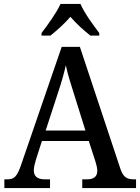

<svg xmlns="http://www.w3.org/2000/svg" viewBox="-20 -951 708 971"><path d="M190 -784V-771H235C268 -797 308 -833 336 -866C364 -833 405 -796 437 -771H482V-784C453 -822 406 -886 387 -931H286C266 -886 219 -822 190 -784ZM2 0H233V-44H207C168 -44 151 -60 151 -90C151 -104 156 -125 161 -141L192 -238H429L463 -133C468 -117 472 -100 472 -87C472 -58 454 -44 420 -44H396V0H668V-44H657C621 -44 603 -56 589 -97L384 -714H292L88 -121C67 -58 52 -44 17 -44H2ZM211 -291 273 -481C291 -535 303 -577 313 -621C322 -577 337 -529 355 -473L412 -291Z"/></svg>

Font: Noto Serif Myanmar SemiCondensed Medium
Style: Regular
Weight: 500
Width: 4
Designer: Ben Mitchell and the Monotype Design Team
Foundry: Monotype Imaging Inc.
Version: Version 2.106